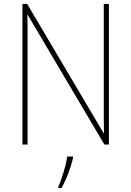

<svg xmlns="http://www.w3.org/2000/svg" viewBox="-20 -734 667 975"><path d="M533 0H510L121 -658H119Q120 -623 120 -591Q120 -559 120 -519V0H94V-714H118L506 -58H508Q507 -95 507 -132.5Q507 -170 507 -200V-714H533ZM351 68Q342 106 327 146Q312 186 292 221H276V214Q284 197 293.5 169Q303 141 311 111.5Q319 82 321 61H351Z"/></svg>

Font: Noto Sans SemiCondensed Thin
Style: Regular
Weight: 100
Width: 4
Designer: Monotype Design Team
Foundry: Monotype Imaging Inc.
Version: Version 2.013; ttfautohint (v1.8.4.7-5d5b)